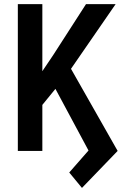

<svg xmlns="http://www.w3.org/2000/svg" viewBox="-20 -731 590 930"><path d="M185.1 -710.9V0H66.4V-710.9ZM540 -710.9 303.2 -367.7 161.1 -193.4 138.7 -317.4 236.8 -462.9 396.5 -710.9ZM549.8 0 377 179.2 315.4 104.5 408.7 -2 229.5 -335.9 311 -420.4Z"/></svg>

Font: Roboto Condensed Medium
Style: Regular
Weight: 500
Designer: Christian Robertson
Foundry: Google
Version: Version 3.0